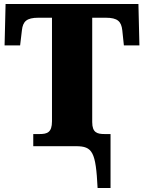

<svg xmlns="http://www.w3.org/2000/svg" viewBox="-20 -734 722 964"><path d="M535 210V-61H505C468 -61 443 -68 443 -121V-645H511C571 -645 589 -626 594 -582L602 -506H680L675 -714H8L3 -506H81L90 -582C95 -626 113 -645 173 -645H241V-125C241 -69 217 -61 179 -61H147V0H361C445 0 461 29 470 210Z"/></svg>

Font: UArctic Serif Black
Style: Regular
Weight: 900
Designer: Customization by Puisto advertising & original work Monotype Design Team
Foundry: Monotype Imaging Inc.
Version: Version 2.004